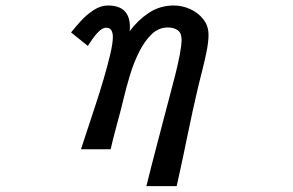

<svg xmlns="http://www.w3.org/2000/svg" viewBox="-20 -541 1040 682"><path d="M500 120.1Q516.6 52.7 534.2 -14.2Q551.8 -81.1 569.3 -148.4Q574.2 -168 583.5 -202.1Q592.8 -236.3 602.5 -274.9Q612.3 -313.5 618.7 -347.2Q625 -380.9 625 -400.4Q625 -423.8 611.3 -433.6Q597.7 -443.4 576.2 -443.4Q543 -443.4 518.1 -418.9Q493.2 -394.5 474.1 -356.4Q455.1 -318.4 441.9 -274.9Q428.7 -231.4 419.4 -192.4Q410.2 -153.3 403.3 -128.9Q395.5 -99.6 387.7 -70.3Q379.9 -41 373 -10.7H267.6Q275.4 -34.2 288.6 -74.7Q301.8 -115.2 317.9 -163.6Q334 -211.9 348.1 -260.3Q362.3 -308.6 371.6 -348.1Q380.9 -387.7 380.9 -410.2Q380.9 -422.9 376 -432.6Q371.1 -442.4 356.4 -442.4Q344.7 -442.4 331.5 -429.7Q318.4 -417 308.1 -401.9Q297.9 -386.7 292 -377.9L232.4 -425.8Q247.1 -444.3 267.6 -466.8Q288.1 -489.3 313 -505.4Q337.9 -521.5 363.3 -521.5Q441.4 -521.5 441.4 -445.3Q441.4 -441.4 441.4 -437.5Q441.4 -433.6 440.4 -429.7Q468.8 -468.8 508.3 -495.1Q547.9 -521.5 597.7 -521.5Q627 -521.5 655.3 -508.8Q683.6 -496.1 702.1 -472.7Q720.7 -449.2 720.7 -417Q720.7 -392.6 713.9 -358.4Q707 -324.2 698.2 -290Q689.5 -255.9 683.6 -231.4Q664.1 -148.4 647 -64.5Q629.9 19.5 611.3 103.5L607.4 120.1Z"/></svg>

Font: Kosugi
Style: Regular
Weight: 400
Version: Version 4.002